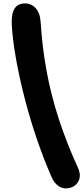

<svg xmlns="http://www.w3.org/2000/svg" viewBox="-20 -832 480 1105"><path d="M358.6 252.2Q334 252.2 312.8 235.8Q291.6 219.4 278.8 191.4Q231.2 83.2 191.2 -34.4Q151.2 -152 121.2 -269.3Q91.2 -386.6 72 -494Q52.8 -601.4 47.8 -690Q41.2 -812.4 123.2 -812.4Q160.4 -812.4 185.7 -784.4Q211 -756.4 214 -703.4Q223 -558.2 248.6 -420.7Q274.2 -283.2 318.5 -146.8Q362.8 -10.4 428 132Q444.4 167.4 437.5 194.7Q430.6 222 408.9 237.1Q387.2 252.2 358.6 252.2Z"/></svg>

Font: Shantell Sans Light
Style: Regular
Weight: 300
Designer: Stephen Nixon, Anya Danilova, Shantell Martin
Foundry: Arrow Type
Version: Version 1.011;[c5ecc13dd]